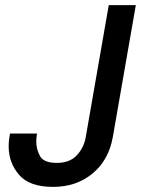

<svg xmlns="http://www.w3.org/2000/svg" viewBox="-20 -720 552 752"><path d="M188 12Q95 12 54.5 -35.5Q14 -83 14 -146Q14 -170 19 -197H125Q122 -180 122 -165Q122 -136 136.5 -109Q151 -82 203 -82Q253 -82 281 -112Q309 -142 316 -184L406 -700H512L422 -184Q406 -93 342.5 -40.5Q279 12 188 12Z"/></svg>

Font: Ultramarine Medium
Style: Italic
Weight: 500
Italic angle: -10°
Designer: Colophon Foundry, Jonny Pinhorn
Foundry: Colophon Foundry
Version: Version 1.200; ttfautohint (v1.8.3)